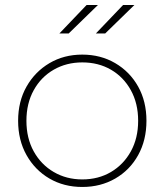

<svg xmlns="http://www.w3.org/2000/svg" viewBox="-20 -740 654 763"><path d="M307 3Q234 3 176.5 -30.5Q119 -64 85.5 -123.5Q52 -183 52 -260Q52 -337 85.5 -396Q119 -455 176.5 -489Q234 -523 307 -523Q380 -523 438 -489Q496 -455 529 -396Q562 -337 562 -260Q562 -183 529 -123.5Q496 -64 438 -30.5Q380 3 307 3ZM307 -27Q371 -27 421 -56.5Q471 -86 500 -138.5Q529 -191 529 -260Q529 -329 500 -381.5Q471 -434 421 -463Q371 -492 307 -492Q244 -492 193.5 -463Q143 -434 114 -381.5Q85 -329 85 -260Q85 -191 114 -138.5Q143 -86 193.5 -56.5Q244 -27 307 -27ZM216 -607 324 -720H369L253 -607ZM361 -607 469 -720H514L398 -607Z"/></svg>

Font: Montserrat ExtraLight
Style: Regular
Weight: 200
Designer: Julieta Ulanovsky
Foundry: Julieta Ulanovsky
Version: Version 9.000; ttfautohint (v1.8.4.7-5d5b)